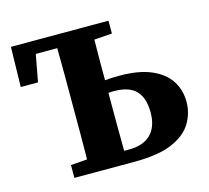

<svg xmlns="http://www.w3.org/2000/svg" viewBox="-96 -769 958 882"><g transform="rotate(-15 382.5 -328.5)"><path d="M405 -305Q405 -244 405 -183Q405 -122 406 -61H430Q497 -61 533 -96.5Q569 -132 569 -201Q569 -269 536 -303.5Q503 -338 432 -338Q425 -338 418.5 -338Q412 -338 405 -337ZM23 -467 27 -657H491V-596L406 -590Q405 -541 405 -492Q405 -443 405 -397Q438 -400 474 -400Q566 -400 625 -374.5Q684 -349 712.5 -305Q741 -261 741 -205Q741 -151 713 -104Q685 -57 619 -28.5Q553 0 438 0H153V-61L231 -67Q232 -126 232 -185.5Q232 -245 232 -304V-353Q232 -414 232 -474.5Q232 -535 231 -596H129L105 -467Z"/></g></svg>

Font: Source Serif 4 SmText
Style: Bold
Weight: 700
Designer: Frank Grießhammer
Foundry: Adobe
Version: Version 4.005;hotconv 1.1.0;makeotfexe 2.6.0